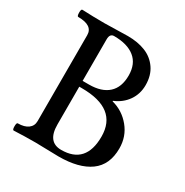

<svg xmlns="http://www.w3.org/2000/svg" viewBox="-156 -793 891 924"><g transform="rotate(30 289.5 -331.5)"><path d="M43.9 2.9Q37.1 2.9 37.1 -17.1Q37.1 -37.1 43.9 -37.1Q80.1 -37.1 100.6 -52.2Q121.1 -67.4 121.1 -94.2V-571.8Q121.1 -626 40 -626Q33.2 -626 33 -646Q32.7 -666 40 -666Q101.6 -663.1 164.1 -663.1Q184.1 -663.1 230.2 -664.6Q276.4 -666 293 -666Q348.6 -666 391.1 -648.9Q433.6 -631.8 459.2 -594.7Q484.9 -557.6 484.9 -503.9Q484.9 -454.6 458.5 -416.7Q432.1 -378.9 386.2 -359.9V-356.9Q446.8 -341.3 487.3 -292.2Q527.8 -243.2 527.8 -176.8Q527.8 -85.4 466.8 -41.3Q405.8 2.9 293 2.9Q276.4 2.9 230.2 1.5Q184.1 0 164.1 0Q104 0 43.9 2.9ZM211.9 -370.1H247.1Q316.9 -370.1 354 -403.8Q391.1 -437.5 391.1 -502.9Q391.1 -567.4 350.3 -600.1Q309.6 -632.8 235.8 -632.8Q211.9 -632.8 211.9 -601.1ZM288.1 -30.8Q424.8 -30.8 424.8 -183.1Q424.8 -337.9 226.1 -337.9H211.9V-127.9Q211.9 -30.8 288.1 -30.8Z"/></g></svg>

Font: Junicode SmCond Medium
Style: Regular
Weight: 500
Width: 4
Designer: Peter S. Baker
Version: Version 2.206